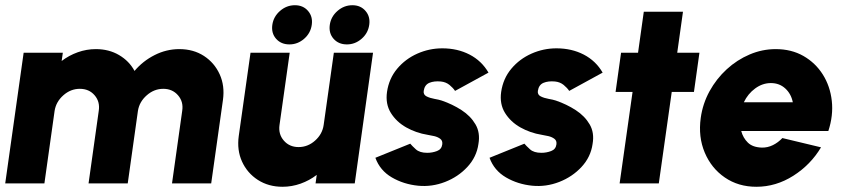

<svg xmlns="http://www.w3.org/2000/svg" viewBox="-30 -702 3268 735"><path d="M-10 0 60.5 -500H210.5L206 -468.5Q234 -490 267.8 -502Q301.5 -514 337 -514Q387 -514 425.8 -491.2Q464.5 -468.5 485 -430.5Q517 -468.5 562 -491.2Q607 -514 656.5 -514Q710.5 -514 750.8 -487.8Q791 -461.5 811 -417.5Q831 -373.5 823.5 -319.5L778.5 0H628.5L667.5 -277.5Q673 -312.5 651.5 -337.2Q630 -362 595 -362Q560 -362 531.8 -337.2Q503.5 -312.5 498 -277.5L459 0H309L348 -277.5Q353.5 -312.5 332.2 -337.2Q311 -362 275.5 -362Q240.5 -362 212.5 -337.2Q184.5 -312.5 179 -277.5L140 0Z M884 -181.5 929 -500H1079L1040 -223.5Q1035 -188.5 1056.5 -163.8Q1078 -139 1113 -139Q1148.5 -139 1176.2 -163.8Q1204 -188.5 1209 -223.5L1248 -500H1398L1328 0H1178L1182.5 -32.5Q1154.5 -11 1120.8 1Q1087 13 1051.5 13Q998 13 957.2 -13.2Q916.5 -39.5 896.5 -83.5Q876.5 -127.5 884 -181.5ZM1078 -532Q1046 -532 1027 -553.5Q1008 -575 1012.5 -607Q1017 -638.5 1042 -660.2Q1067 -682 1099 -682Q1130.5 -682 1149.2 -660.2Q1168 -638.5 1163.5 -607Q1159 -575 1134.2 -553.5Q1109.5 -532 1078 -532ZM1298 -532Q1266 -532 1247 -553.5Q1228 -575 1232.5 -607Q1237 -638.5 1262 -660.2Q1287 -682 1319 -682Q1350.5 -682 1369.2 -660.2Q1388 -638.5 1383.5 -607Q1379 -575 1354.2 -553.5Q1329.5 -532 1298 -532Z M1571 9Q1515 3.5 1469.8 -23Q1424.5 -49.5 1407 -98L1540.5 -152Q1547 -144 1561.8 -130.5Q1576.5 -117 1605.5 -117Q1625 -117 1642.8 -123.8Q1660.5 -130.5 1663 -149Q1665 -163 1655.8 -170.2Q1646.5 -177.5 1632.8 -180.8Q1619 -184 1606.5 -186Q1563 -193 1525.2 -214.2Q1487.5 -235.5 1466.2 -269.8Q1445 -304 1451.5 -350Q1459 -401.5 1490.5 -439Q1522 -476.5 1567.8 -496.8Q1613.5 -517 1663 -517Q1721.5 -517 1767.8 -493Q1814 -469 1840 -424L1712 -354Q1704.5 -365.5 1690.8 -376.8Q1677 -388 1658 -390Q1632 -392.5 1613.8 -385Q1595.5 -377.5 1592 -354Q1590 -339.5 1603 -333Q1616 -326.5 1633.2 -323.5Q1650.5 -320.5 1661 -317Q1702 -303 1736.8 -280.5Q1771.5 -258 1790.2 -226Q1809 -194 1801.5 -151Q1794.5 -101 1759.2 -63Q1724 -25 1673.8 -5.5Q1623.5 14 1571 9Z M2008 9Q1952 3.5 1906.8 -23Q1861.5 -49.5 1844 -98L1977.5 -152Q1984 -144 1998.8 -130.5Q2013.5 -117 2042.5 -117Q2062 -117 2079.8 -123.8Q2097.5 -130.5 2100 -149Q2102 -163 2092.8 -170.2Q2083.5 -177.5 2069.8 -180.8Q2056 -184 2043.5 -186Q2000 -193 1962.2 -214.2Q1924.5 -235.5 1903.2 -269.8Q1882 -304 1888.5 -350Q1896 -401.5 1927.5 -439Q1959 -476.5 2004.8 -496.8Q2050.5 -517 2100 -517Q2158.5 -517 2204.8 -493Q2251 -469 2277 -424L2149 -354Q2141.5 -365.5 2127.8 -376.8Q2114 -388 2095 -390Q2069 -392.5 2050.8 -385Q2032.5 -377.5 2029 -354Q2027 -339.5 2040 -333Q2053 -326.5 2070.2 -323.5Q2087.5 -320.5 2098 -317Q2139 -303 2173.8 -280.5Q2208.5 -258 2227.2 -226Q2246 -194 2238.5 -151Q2231.5 -101 2196.2 -63Q2161 -25 2110.8 -5.5Q2060.5 14 2008 9Z M2626.5 -350H2541.5L2492 0H2342L2391.5 -350H2326.5L2347.5 -500H2412.5L2434.5 -657H2584.5L2562.5 -500H2647.5Z M2865.5 13Q2796.5 13 2744.8 -22.5Q2693 -58 2667.8 -118Q2642.5 -178 2652.5 -250.5Q2660 -305 2686.2 -352.8Q2712.5 -400.5 2752 -436.8Q2791.5 -473 2839.8 -493.5Q2888 -514 2939.5 -514Q2999.5 -514 3045.5 -487.8Q3091.5 -461.5 3119.8 -416.8Q3148 -372 3154.2 -316Q3160.5 -260 3141 -200.5H2807.5Q2814.5 -174 2833 -156Q2851.5 -138 2886.5 -137Q2908.5 -136.5 2928.8 -146.5Q2949 -156.5 2965 -173.5L3113 -138Q3073.5 -71.5 3007 -29.2Q2940.5 13 2865.5 13ZM2817.5 -310.5H3005Q2998.5 -343 2976 -363.5Q2953.5 -384 2921 -384Q2889 -384 2861 -363.5Q2833 -343 2817.5 -310.5Z"/></svg>

Font: Urbanist Black
Style: Italic
Weight: 900
Italic angle: -8°
Designer: Corey Hu
Foundry: Corey Hu
Version: Version 1.330; ttfautohint (v1.8.4.7-5d5b)